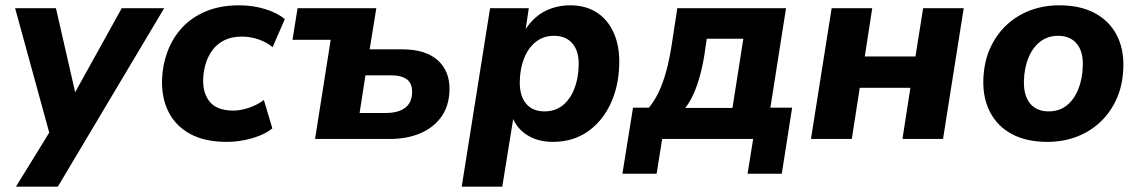

<svg xmlns="http://www.w3.org/2000/svg" viewBox="-20 -524 4300 724"><path d="M40 180 183 -52 175 10 37 -493H191L271 -143H245L439 -493H599L198 180Z M835 11Q753 11 698 -18.5Q643 -48 616 -101Q589 -154 591 -224Q593 -280 612 -330.5Q631 -381 667 -420Q703 -459 757 -481.5Q811 -504 882 -504Q933 -504 979 -490Q1025 -476 1054 -452L1008 -346Q987 -364 956 -375Q925 -386 892 -386Q854 -386 826.5 -372.5Q799 -359 781.5 -335.5Q764 -312 755.5 -283.5Q747 -255 746 -224Q745 -171 772 -139Q799 -107 860 -107Q887 -107 918.5 -117.5Q950 -128 975 -147L1007 -40Q988 -24 959 -12.5Q930 -1 898 5Q866 11 835 11Z M1168 0 1227 -374H1083L1102 -493H1399L1374 -338H1495Q1586 -338 1631.5 -296Q1677 -254 1675 -183Q1673 -123 1643.5 -82.5Q1614 -42 1564 -21Q1514 0 1450 0ZM1336 -98H1435Q1481 -98 1507 -117Q1533 -136 1534 -175Q1535 -209 1514.5 -224.5Q1494 -240 1454 -240H1358Z M1721 180 1828 -493H1974L1961 -406H1957Q1976 -438 2002 -460Q2028 -482 2061 -493Q2094 -504 2130 -504Q2189 -504 2231 -476.5Q2273 -449 2295 -398.5Q2317 -348 2315 -281Q2313 -198 2282 -132Q2251 -66 2195.5 -27.5Q2140 11 2064 11Q2009 11 1968 -14.5Q1927 -40 1910 -88L1917 -87L1874 180ZM2033 -104Q2073 -104 2101 -126Q2129 -148 2145 -187.5Q2161 -227 2162 -276Q2164 -330 2139 -359.5Q2114 -389 2069 -389Q2030 -389 2001.5 -367Q1973 -345 1957 -306Q1941 -267 1940 -217Q1939 -163 1963.5 -133.5Q1988 -104 2033 -104Z M2327 131 2367 -118H2427Q2449 -145 2464.5 -178Q2480 -211 2492 -254.5Q2504 -298 2513 -356L2534 -493H2944L2885 -118H2967L2928 131H2799L2820 0H2477L2456 131ZM2564 -117H2742L2783 -378H2645L2636 -316Q2627 -258 2609 -204.5Q2591 -151 2564 -117Z M3038 0 3116 -493H3269L3241 -311H3432L3461 -493H3614L3536 0H3383L3413 -193H3222L3192 0Z M3930 11Q3851 11 3796.5 -18Q3742 -47 3714 -100Q3686 -153 3688 -223Q3690 -290 3713.5 -342Q3737 -394 3776.5 -430.5Q3816 -467 3866.5 -485.5Q3917 -504 3974 -504Q4053 -504 4107.5 -475Q4162 -446 4190 -393.5Q4218 -341 4216 -271Q4214 -203 4190.5 -151Q4167 -99 4127.5 -62.5Q4088 -26 4037.5 -7.5Q3987 11 3930 11ZM3934 -104Q3974 -104 4002 -126Q4030 -148 4046 -187.5Q4062 -227 4063 -276Q4065 -330 4040 -359.5Q4015 -389 3970 -389Q3931 -389 3902.5 -367Q3874 -345 3858 -306Q3842 -267 3841 -217Q3840 -163 3864.5 -133.5Q3889 -104 3934 -104Z"/></svg>

Font: Nunito Sans 11pt ExtraBold
Style: Italic
Weight: 800
Italic angle: -9°
Version: Version 3.101;gftools[0.9.27]